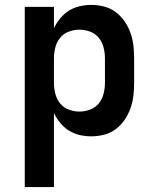

<svg xmlns="http://www.w3.org/2000/svg" viewBox="-20 -548 640 783"><path d="M81 215V-520H200V-433Q210 -454 225.5 -473Q241 -492 261 -504.5Q281 -517 304.5 -522.5Q328 -528 352 -528Q378 -528 404 -521.5Q430 -515 451.5 -499Q473 -483 488 -461Q503 -439 512 -414Q521 -389 524 -362.5Q527 -336 527 -310V-210Q527 -184 524 -157.5Q521 -131 512 -106Q503 -81 488 -59Q473 -37 451.5 -21Q430 -5 404 1.5Q378 8 352 8Q328 8 304.5 2.5Q281 -3 261 -15.5Q241 -28 225.5 -47Q210 -66 200 -87V215ZM304 -93Q326 -93 347.5 -101Q369 -109 383 -126.5Q397 -144 402.5 -166Q408 -188 408 -210V-310Q408 -332 402.5 -354Q397 -376 383 -393.5Q369 -411 347.5 -419Q326 -427 304 -427Q282 -427 260.5 -419Q239 -411 225 -393.5Q211 -376 205.5 -354Q200 -332 200 -310V-210Q200 -188 205.5 -166Q211 -144 225 -126.5Q239 -109 260.5 -101Q282 -93 304 -93Z"/></svg>

Font: R Plex Mono
Style: Bold
Weight: 700
Monospace: yes
Designer: Belleve Invis
Foundry: Belleve Invis
Version: Version 31.8.0